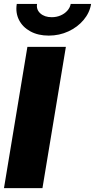

<svg xmlns="http://www.w3.org/2000/svg" viewBox="-20 -969 489 989"><path d="M319.3 -727.5 198.7 0H0.5L121.1 -727.5ZM231 -785.6Q176.3 -785.6 136.5 -807.4Q96.7 -829.1 77.9 -866.2Q59.1 -903.3 66.4 -948.7H170.9Q166 -919.9 187.7 -900.1Q209.5 -880.4 246.6 -880.4Q271 -880.4 292 -889.4Q313 -898.4 326.9 -914.1Q340.8 -929.7 344.2 -948.7H449.2Q441.9 -903.3 410.6 -866.2Q379.4 -829.1 332.5 -807.4Q285.6 -785.6 231 -785.6Z"/></svg>

Font: Inter 18pt Black
Style: Italic
Weight: 900
Italic angle: -9.3988°
Designer: Rasmus Andersson
Foundry: rsms
Version: Version 4.001;git-66647c0bb